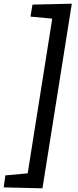

<svg xmlns="http://www.w3.org/2000/svg" viewBox="-56 -790 421 1040"><path d="M109 -700 120 -765 333 -770 174 230 -36 225 -27 160 94 149 227 -689Z"/></svg>

Font: Bitter
Style: Italic
Weight: 400
Italic angle: -9°
Designer: Sol Matas
Foundry: Sol Matas
Version: Version 1.001